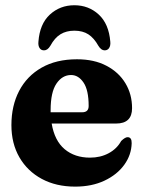

<svg xmlns="http://www.w3.org/2000/svg" viewBox="-20 -700 547 732"><path d="M483.5 -287.5Q483.5 -229 422.5 -229H177Q188 -163.5 226.5 -131.2Q265 -99 323 -99Q363 -99 394.2 -115.8Q425.5 -132.5 442 -162.5Q457.5 -177.5 467 -177Q482.5 -176.5 482 -154Q481 -109.5 453.8 -71.8Q426.5 -34 378.2 -11.2Q330 11.5 266.5 11.5Q194 11.5 139.2 -18Q84.5 -47.5 54 -100.2Q23.5 -153 23.5 -223Q23.5 -297 53 -353.5Q82.5 -410 138.5 -442Q194.5 -474 273.5 -474Q339 -474 386 -449.2Q433 -424.5 458.2 -382.5Q483.5 -340.5 483.5 -287.5ZM173 -280Q173 -275.5 173 -272H293.5Q318 -272 318 -296Q318 -356.5 298.5 -385.2Q279 -414 251 -414Q217.5 -414 195.2 -381.2Q173 -348.5 173 -280ZM263.5 -583Q233 -583 210.8 -569.5Q188.5 -556 172 -525.5Q161.5 -508 148 -508Q136.5 -508 130.8 -517Q125 -526 126.5 -541Q131.5 -609 170.2 -644.5Q209 -680 263.5 -680Q318 -680 356.5 -644.5Q395 -609 400.5 -541Q402 -526 396 -517Q390 -508 379 -508Q365.5 -508 355 -525.5Q338.5 -555 317 -569Q295.5 -583 263.5 -583Z"/></svg>

Font: Fraunces 72pt Soft
Style: Bold
Weight: 700
Version: Version 1.000;[b76b70a41]